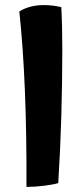

<svg xmlns="http://www.w3.org/2000/svg" viewBox="-20 -705 332 755"><path d="M225 -510Q225 -379 221 -244Q217 -109 209 15Q189 21 152.5 25.5Q116 30 84 30Q85 -173 78 -346Q71 -519 56 -660Q75 -672 99.5 -678.5Q124 -685 151 -685Q171 -685 187 -683Q203 -681 221 -677Q223 -642 224 -601.5Q225 -561 225 -510Z"/></svg>

Font: Atma SemiBold
Style: Regular
Weight: 600
Designer: Gregori Vincens, Jeremie Hornus, Riccardo Olocco, Yoann Minet.
Foundry: black foundry
Version: Version 1.102;PS 1.100;hotconv 1.0.86;makeotf.lib2.5.63406